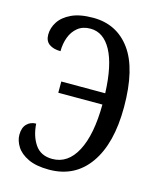

<svg xmlns="http://www.w3.org/2000/svg" viewBox="-111 -802 734 891"><g transform="rotate(15 256.5 -357.0)"><path d="M209 10Q147 10 108.5 -8.5Q70 -27 52.5 -55Q35 -83 35 -111Q35 -145 52.5 -163Q70 -181 97 -181Q101 -121 128.5 -81.5Q156 -42 211 -42Q286 -42 328 -121.5Q370 -201 371 -346H159V-400H370Q365 -534 327.5 -603Q290 -672 227 -672Q190 -672 166 -652.5Q142 -633 130.5 -602Q119 -571 119 -535Q85 -535 64.5 -549.5Q44 -564 44 -595Q44 -627 63 -656.5Q82 -686 122 -705Q162 -724 226 -724Q340 -724 405.5 -634Q471 -544 471 -360Q471 -185 402 -87.5Q333 10 209 10Z"/></g></svg>

Font: Noto Serif ExtraCondensed
Style: Regular
Weight: 400
Width: 2
Designer: Monotype Design Team
Foundry: Monotype Imaging Inc.
Version: Version 2.015